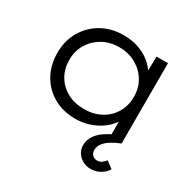

<svg xmlns="http://www.w3.org/2000/svg" viewBox="-163 -701 1085 1080"><g transform="rotate(30 380.0 -161.5)"><path d="M340 10Q260 10 198.5 -25Q137 -60 102.5 -121.5Q68 -183 68 -262Q68 -341 104 -402.5Q140 -464 202 -499Q264 -534 343 -534Q392 -534 433.5 -521Q475 -508 506.5 -485Q538 -462 558 -433.5Q578 -405 583 -375L559 -382L562 -522H636V0H561V-136L581 -147Q575 -117 554 -89Q533 -61 500 -38.5Q467 -16 426 -3Q385 10 340 10ZM356 -62Q416 -62 463.5 -87.5Q511 -113 538 -158.5Q565 -204 565 -262Q565 -319 538 -364Q511 -409 463.5 -436Q416 -463 356 -463Q294 -463 247 -436Q200 -409 173 -364Q146 -319 146 -262Q146 -204 172 -159Q198 -114 245.5 -88Q293 -62 356 -62ZM553 211Q527 211 504 198.5Q481 186 467 164.5Q453 143 453 116Q453 89 465 66Q477 43 497 25Q517 7 545 -8.5Q573 -24 604 -36L636 0Q604 12 577.5 28.5Q551 45 536 65Q521 85 521 108Q521 127 533 139.5Q545 152 564 152Q579 152 591.5 144Q604 136 615 121L659 153Q651 169 635.5 182Q620 195 600 203Q580 211 553 211Z"/></g></svg>

Font: Lexend Exa Light
Style: Regular
Weight: 300
Designer: Bonnie Shaver-Troup, Thomas Jockin
Foundry: Lexend
Version: Version 1.007